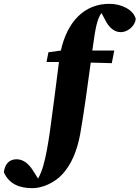

<svg xmlns="http://www.w3.org/2000/svg" viewBox="-178 -751 729 1003"><path d="M393 -731C262 -731 173 -637 140 -487L75 -478L65 -427H130C114 -302 98 -172 81 -52C72 6 63 63 48 115C40 143 31 163 21 182L-5 141C-28 104 -56 81 -92 81C-133 81 -153 110 -158 149C-129 213 -73 232 -8 232C42 232 108 204 149 158C194 108 224 41 241 -51C261 -165 278 -292 296 -424L406 -421L419 -487H304C306 -496 307 -504 308 -513C320 -600 329 -652 352 -683L378 -635C395 -605 421 -583 453 -583C488 -583 528 -614 531 -653C518 -701 456 -731 393 -731Z"/></svg>

Font: Source Serif Pro Black
Style: Italic
Weight: 900
Italic angle: -12°
Designer: Frank Grießhammer
Foundry: Adobe Systems Incorporated
Version: Version 3.001;hotconv 1.0.111;makeotfexe 2.5.65597